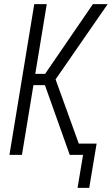

<svg xmlns="http://www.w3.org/2000/svg" viewBox="-20 -755 545 936"><path d="M415 161H358L385 0H320L199 -340H143L87 0H26L147 -735H208L152 -395H200L433 -735H505L251 -368L364 -55H451Z"/></svg>

Font: Iosevka Term Curly Light
Style: Italic
Weight: 300
Italic angle: -9°
Designer: Belleve Invis
Foundry: Belleve Invis
Version: Version 32.3.0